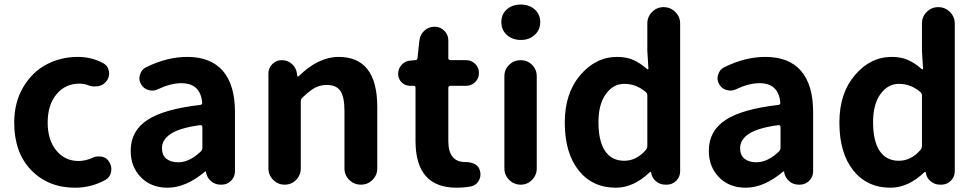

<svg xmlns="http://www.w3.org/2000/svg" viewBox="-20 -830 4390 863"><path d="M317.4 13.7Q197.3 13.7 120.6 -64.9Q43.9 -143.6 43.9 -279.3Q43.9 -369.1 84 -437.5Q124 -505.9 188.5 -540Q252.9 -574.2 330.1 -574.2Q391.6 -574.2 444.3 -545.9Q465.8 -534.2 469.7 -508.8Q470.7 -503.9 470.7 -500Q470.7 -480.5 458 -464.8Q444.3 -446.3 419.9 -442.4Q412.1 -441.4 405.3 -441.4Q388.7 -441.4 373 -448.2Q355.5 -454.1 336.9 -454.1Q273.4 -454.1 233.9 -406.2Q194.3 -358.4 194.3 -279.3Q194.3 -201.2 232.9 -153.8Q271.5 -106.4 333 -106.4Q363.3 -106.4 394.5 -120.1Q408.2 -127 422.9 -127Q429.7 -127 437.5 -126Q460 -121.1 470.7 -102.5Q480.5 -86.9 480.5 -70.3Q480.5 -63.5 479.5 -57.6Q474.6 -33.2 454.1 -21.5Q390.6 13.7 317.4 13.7Z M733.4 13.7Q659.2 13.7 613.3 -33.2Q567.4 -80.1 567.4 -152.3Q567.4 -241.2 642.1 -290.5Q716.8 -339.8 879.9 -358.4Q889.6 -359.4 888.7 -369.1Q880.9 -456.1 794.9 -456.1Q747.1 -456.1 689.5 -428.7Q676.8 -422.9 664.1 -422.9Q655.3 -422.9 646.5 -425.8Q625 -431.6 614.3 -451.2Q606.4 -464.8 606.4 -478.5Q606.4 -486.3 609.4 -494.1Q615.2 -516.6 635.7 -527.3Q730.5 -574.2 821.3 -574.2Q927.7 -574.2 981.9 -511.2Q1036.1 -448.2 1036.1 -327.1V-59.6Q1036.1 -35.2 1018.6 -17.6Q1001 0 976.6 0H971.7Q947.3 0 929.2 -15.1Q911.1 -30.3 906.2 -53.7V-58.6Q905.3 -59.6 903.8 -59.6Q902.3 -59.6 901.4 -58.6Q815.4 13.7 733.4 13.7ZM781.2 -100.6Q832 -100.6 882.8 -149.4Q889.6 -156.2 889.6 -166V-258.8Q889.6 -262.7 886.7 -265.6Q884.8 -267.6 880.9 -267.6Q880.9 -267.6 879.9 -267.6Q787.1 -254.9 747.6 -228.5Q708 -202.1 708 -164.1Q708 -131.8 728 -116.2Q748 -100.6 781.2 -100.6Z M1186.5 -73.2V-500Q1186.5 -524.4 1204.1 -542Q1221.7 -559.6 1246.1 -559.6Q1272.5 -559.6 1291.5 -543Q1310.5 -526.4 1314.5 -501L1316.4 -488.3Q1316.4 -486.3 1318.4 -486.3Q1320.3 -486.3 1322.3 -487.3Q1411.1 -574.2 1502 -574.2Q1675.8 -574.2 1675.8 -348.6V-73.2Q1675.8 -43 1654.3 -21.5Q1632.8 0 1602.1 0Q1571.3 0 1549.8 -21.5Q1528.3 -43 1528.3 -73.2V-331.1Q1528.3 -394.5 1509.8 -421.4Q1491.2 -448.2 1449.2 -448.2Q1418.9 -448.2 1395 -435.1Q1371.1 -421.9 1339.8 -391.6Q1332 -384.8 1332 -375V-73.2Q1332 -43 1311 -21.5Q1290 0 1259.8 0Q1229.5 0 1208 -21.5Q1186.5 -43 1186.5 -73.2Z M2032.2 13.7Q1847.7 13.7 1847.7 -196.3V-435.5Q1847.7 -444.3 1839.8 -444.3H1823.2Q1800.8 -444.3 1785.2 -460Q1769.5 -475.6 1769.5 -498Q1769.5 -521.5 1785.2 -538.6Q1800.8 -555.7 1823.2 -557.6L1845.7 -559.6Q1855.5 -559.6 1856.4 -568.4L1865.2 -648.4Q1868.2 -674.8 1887.7 -692.4Q1907.2 -710 1933.6 -710Q1959 -710 1977.1 -691.9Q1995.1 -673.8 1995.1 -648.4V-569.3Q1995.1 -559.6 2004.9 -559.6H2075.2Q2098.6 -559.6 2115.7 -543Q2132.8 -526.4 2132.8 -502Q2132.8 -477.5 2115.7 -460.9Q2098.6 -444.3 2075.2 -444.3H2004.9Q1995.1 -444.3 1995.1 -434.6V-196.3Q1995.1 -101.6 2071.3 -101.6Q2072.3 -101.6 2072.8 -101.6Q2073.2 -101.6 2074.2 -101.6Q2096.7 -101.6 2115.2 -91.8Q2133.8 -81.1 2137.7 -60.5Q2139.6 -53.7 2139.6 -46.9Q2139.6 -31.2 2131.8 -17.6Q2120.1 2.9 2097.7 7.8Q2064.5 13.7 2032.2 13.7Z M2247.1 -73.2V-487.3Q2247.1 -517.6 2268.6 -538.6Q2290 -559.6 2320.3 -559.6Q2350.6 -559.6 2371.6 -538.6Q2392.6 -517.6 2392.6 -487.3V-73.2Q2392.6 -43 2371.6 -21.5Q2350.6 0 2320.3 0Q2290 0 2268.6 -21.5Q2247.1 -43 2247.1 -73.2ZM2321.3 -650.4Q2283.2 -650.4 2258.3 -672.9Q2233.4 -695.3 2233.4 -730.5Q2233.4 -765.6 2257.8 -787.6Q2282.2 -809.6 2321.3 -809.6Q2358.4 -809.6 2383.3 -787.6Q2408.2 -765.6 2408.2 -730.5Q2408.2 -695.3 2383.3 -672.9Q2358.4 -650.4 2321.3 -650.4Z M2748 13.7Q2642.6 13.7 2580.6 -64.5Q2518.6 -142.6 2518.6 -279.3Q2518.6 -411.1 2588.4 -492.7Q2658.2 -574.2 2753.9 -574.2Q2795.9 -574.2 2826.7 -560.5Q2857.4 -546.9 2888.7 -519.5Q2890.6 -517.6 2893.1 -519Q2895.5 -520.5 2894.5 -522.5L2889.6 -600.6V-724.6Q2889.6 -754.9 2911.1 -776.4Q2932.6 -797.9 2962.9 -797.9Q2993.2 -797.9 3015.1 -776.4Q3037.1 -754.9 3037.1 -724.6V-59.6Q3037.1 -35.2 3019.5 -17.6Q3002 0 2977.5 0H2970.7Q2947.3 0 2929.2 -14.6Q2911.1 -29.3 2907.2 -51.8L2906.2 -56.6Q2905.3 -57.6 2903.8 -57.6Q2902.3 -57.6 2901.4 -56.6Q2828.1 13.7 2748 13.7ZM2883.8 -157.2Q2889.6 -165 2889.6 -174.8V-401.4Q2889.6 -411.1 2881.8 -417Q2838.9 -453.1 2786.1 -453.1Q2736.3 -453.1 2703.1 -407.2Q2669.9 -361.3 2669.9 -281.2Q2669.9 -195.3 2699.7 -151.4Q2729.5 -107.4 2785.6 -107.4Q2841.8 -107.4 2883.8 -157.2Z M3332 13.7Q3257.8 13.7 3211.9 -33.2Q3166 -80.1 3166 -152.3Q3166 -241.2 3240.7 -290.5Q3315.4 -339.8 3478.5 -358.4Q3488.3 -359.4 3487.3 -369.1Q3479.5 -456.1 3393.6 -456.1Q3345.7 -456.1 3288.1 -428.7Q3275.4 -422.9 3262.7 -422.9Q3253.9 -422.9 3245.1 -425.8Q3223.6 -431.6 3212.9 -451.2Q3205.1 -464.8 3205.1 -478.5Q3205.1 -486.3 3208 -494.1Q3213.9 -516.6 3234.4 -527.3Q3329.1 -574.2 3419.9 -574.2Q3526.4 -574.2 3580.6 -511.2Q3634.8 -448.2 3634.8 -327.1V-59.6Q3634.8 -35.2 3617.2 -17.6Q3599.6 0 3575.2 0H3570.3Q3545.9 0 3527.8 -15.1Q3509.8 -30.3 3504.9 -53.7V-58.6Q3503.9 -59.6 3502.4 -59.6Q3501 -59.6 3500 -58.6Q3414.1 13.7 3332 13.7ZM3379.9 -100.6Q3430.7 -100.6 3481.4 -149.4Q3488.3 -156.2 3488.3 -166V-258.8Q3488.3 -262.7 3485.4 -265.6Q3483.4 -267.6 3479.5 -267.6Q3479.5 -267.6 3478.5 -267.6Q3385.7 -254.9 3346.2 -228.5Q3306.6 -202.1 3306.6 -164.1Q3306.6 -131.8 3326.7 -116.2Q3346.7 -100.6 3379.9 -100.6Z M3982.4 13.7Q3877 13.7 3814.9 -64.5Q3752.9 -142.6 3752.9 -279.3Q3752.9 -411.1 3822.8 -492.7Q3892.6 -574.2 3988.3 -574.2Q4030.3 -574.2 4061 -560.5Q4091.8 -546.9 4123 -519.5Q4125 -517.6 4127.4 -519Q4129.9 -520.5 4128.9 -522.5L4124 -600.6V-724.6Q4124 -754.9 4145.5 -776.4Q4167 -797.9 4197.3 -797.9Q4227.5 -797.9 4249.5 -776.4Q4271.5 -754.9 4271.5 -724.6V-59.6Q4271.5 -35.2 4253.9 -17.6Q4236.3 0 4211.9 0H4205.1Q4181.6 0 4163.6 -14.6Q4145.5 -29.3 4141.6 -51.8L4140.6 -56.6Q4139.6 -57.6 4138.2 -57.6Q4136.7 -57.6 4135.7 -56.6Q4062.5 13.7 3982.4 13.7ZM4118.2 -157.2Q4124 -165 4124 -174.8V-401.4Q4124 -411.1 4116.2 -417Q4073.2 -453.1 4020.5 -453.1Q3970.7 -453.1 3937.5 -407.2Q3904.3 -361.3 3904.3 -281.2Q3904.3 -195.3 3934.1 -151.4Q3963.9 -107.4 4020 -107.4Q4076.2 -107.4 4118.2 -157.2Z"/></svg>

Font: Gen Jyuu GothicX Bold
Style: Bold
Weight: 700
Designer: Ryoko NISHIZUKA (kana &amp; ideographs); Paul D. Hunt (Latin, Greek &amp; Cyrillic); Wenlong ZHANG (bopomofo); Sandoll C
Version: Version 1.058.20140828